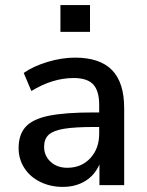

<svg xmlns="http://www.w3.org/2000/svg" viewBox="-20 -726 575 753"><path d="M467 -302V0H370V-81Q351 -38 313.5 -15.5Q276 7 226 7Q178 7 138 -12.5Q98 -32 75.5 -67Q53 -102 53 -145Q53 -198 80.5 -228.5Q108 -259 171.5 -272Q235 -285 346 -285H369V-314Q369 -370 345.5 -395Q322 -420 269 -420Q186 -420 103 -369L73 -440Q112 -467 167.5 -483.5Q223 -500 274 -500Q372 -500 419.5 -451Q467 -402 467 -302ZM369 -202V-228H351Q273 -228 231 -221Q189 -214 171 -197.5Q153 -181 153 -150Q153 -115 178.5 -91.5Q204 -68 244 -68Q299 -68 334 -105.5Q369 -143 369 -202ZM217 -706H333V-601H217Z"/></svg>

Font: wassup Sans
Style: Medium
Weight: 600
Version: Version 2.001